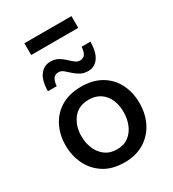

<svg xmlns="http://www.w3.org/2000/svg" viewBox="-216 -1018 1030 1145"><g transform="rotate(-30 299.0 -445.0)"><path d="M301 12Q215.5 12 158.5 -25Q101.5 -62 73 -121.8Q44.5 -181.5 44.5 -251Q44.5 -325.5 74.8 -384Q105 -442.5 161.8 -476Q218.5 -509.5 299 -509.5Q381 -509.5 437.8 -475.2Q494.5 -441 523.8 -382.5Q553 -324 553 -251Q553 -176.5 522.8 -117Q492.5 -57.5 436 -22.8Q379.5 12 301 12ZM300.5 -78Q348.5 -78 380.5 -102.8Q412.5 -127.5 428.2 -167Q444 -206.5 444 -251Q444 -328.5 404.8 -374Q365.5 -419.5 300 -419.5Q228.5 -419.5 191 -370.8Q153.5 -322 153.5 -251Q153.5 -206.5 169.8 -167Q186 -127.5 218.8 -102.8Q251.5 -78 300.5 -78ZM384.5 -568.5Q354 -568.5 331.5 -581Q309 -593.5 291.5 -610Q274 -626.5 258.5 -639Q243 -651.5 226.5 -651.5Q199.5 -651.5 188.5 -633.2Q177.5 -615 175.5 -584.5H115Q115 -655 142.2 -692.8Q169.5 -730.5 216 -730.5Q246 -730.5 267.8 -718Q289.5 -705.5 307 -689Q324 -672.5 339.8 -660Q355.5 -647.5 372.5 -647.5Q399 -647.5 409.5 -665.8Q420 -684 421.5 -714H482Q482 -643.5 455.8 -606Q429.5 -568.5 384.5 -568.5ZM136.5 -821.5V-902.5H460.5V-821.5Z"/></g></svg>

Font: Heraclito Medium
Style: Regular
Weight: 500
Designer: Kostas Bartsokas (font) & Cristiano Sobral (main changes)
Foundry: Kostas Bartsokas (font) & Cristiano Sobral (main changes)
Version: Version 1.00;July 8, 2020;FontCreator 13.0.0.2655 64-bit